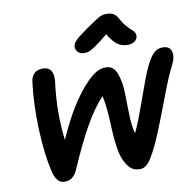

<svg xmlns="http://www.w3.org/2000/svg" viewBox="-101 -1083 1221 1199"><g transform="rotate(-10 509.0 -483.5)"><path d="M473.1 -762.2Q448.2 -762.2 433.3 -777.8Q418.5 -793.5 420.9 -815.9Q423.3 -832.5 441.4 -851.1Q459.5 -869.6 523.9 -915Q534.7 -922.4 554 -935.3Q573.2 -948.2 579.6 -952.4Q585.9 -956.5 598.1 -963.9Q610.4 -971.2 616.9 -973.1Q623.5 -975.1 632.8 -977.1Q642.1 -979 651.9 -979Q680.2 -979 697.3 -968Q714.4 -957 728 -930.2Q742.2 -903.8 760.5 -883.1Q778.8 -862.3 790.3 -853.3Q801.8 -844.2 808.3 -832.3Q814.9 -820.3 812 -805.2Q809.1 -787.1 791.5 -776.1Q773.9 -765.1 751 -765.1Q713.4 -765.1 686.8 -783.7Q660.2 -802.2 627.9 -854Q577.1 -811.5 545.7 -790.5Q514.2 -769.5 502 -765.9Q489.7 -762.2 473.1 -762.2ZM691.9 12.2Q658.7 12.2 637.2 -3.4Q615.7 -19 595.2 -60.1Q578.6 -94.2 570.1 -152.6Q561.5 -210.9 559.8 -264.9Q558.1 -318.8 553 -380.4Q547.9 -441.9 538.1 -477.1Q474.6 -409.7 415.8 -302.7Q356.9 -195.8 294.9 -51.8Q268.1 7.8 215.8 7.8Q200.7 7.8 189 2.9Q177.2 -2 164.3 -20.3Q151.4 -38.6 144 -69.8Q117.2 -184.1 111.1 -343Q105 -502 123 -644Q127 -674.3 146.2 -693.1Q165.5 -711.9 200.2 -711.9Q273.9 -711.9 262.2 -613.8Q237.8 -430.7 259.8 -249Q358.4 -473.6 469.2 -585.9Q501.5 -619.1 530 -635Q558.6 -650.9 590.8 -650.9Q623.5 -650.9 642.8 -626Q662.1 -601.1 673.8 -539.1Q680.2 -504.9 680.7 -443.1Q681.2 -381.3 683.6 -319.1Q686 -256.8 698.2 -213.9Q725.1 -269 757.6 -360.1Q790 -451.2 819.1 -529.5Q848.1 -607.9 873 -648.9Q893.6 -683.1 913.8 -697.5Q934.1 -711.9 960 -711.9Q1006.3 -711.9 1015.6 -675.3Q1024.9 -638.7 997.1 -586.9Q967.3 -529.3 926.8 -421.6Q886.2 -314 844.7 -210Q803.2 -106 764.2 -42Q731 12.2 691.9 12.2Z"/></g></svg>

Font: Shantell Sans Normal
Style: Italic
Weight: 600
Italic angle: -11.31°
Designer: Stephen Nixon, Anya Danilova, Shantell Martin
Foundry: Arrow Type
Version: Version 1.006;[559af2be0]